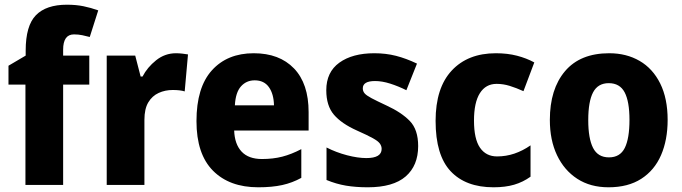

<svg xmlns="http://www.w3.org/2000/svg" viewBox="-20 -785 2895 815"><path d="M359 -426H248V0H88V-426H16V-506L89 -549V-570Q89 -676 132.5 -720.5Q176 -765 264 -765Q303 -765 334.5 -758.5Q366 -752 397 -741L361 -628Q346 -632 329.5 -635.5Q313 -639 294 -639Q248 -639 248 -574V-549H359Z M727 -559Q739 -559 753 -557.5Q767 -556 778 -554L764 -397Q745 -403 713 -403Q681 -403 653.5 -390.5Q626 -378 609.5 -350.5Q593 -323 593 -276V0H433V-549H554L577 -460H585Q605 -499 642.5 -529Q680 -559 727 -559Z M1057 -559Q1166 -559 1228 -494.5Q1290 -430 1290 -309V-231H974Q976 -173 1005.5 -141.5Q1035 -110 1092 -110Q1139 -110 1178 -120Q1217 -130 1259 -152V-30Q1221 -9 1178 0.5Q1135 10 1076 10Q954 10 884 -60.5Q814 -131 814 -271Q814 -414 879.5 -486.5Q945 -559 1057 -559ZM1061 -444Q1026 -444 1003 -418.5Q980 -393 977 -338H1143Q1142 -386 1121.5 -415Q1101 -444 1061 -444Z M1755 -165Q1755 -82 1702 -36Q1649 10 1541 10Q1490 10 1448.5 3Q1407 -4 1366 -21V-159Q1407 -138 1453 -126Q1499 -114 1535 -114Q1600 -114 1600 -153Q1600 -165 1592.5 -175.5Q1585 -186 1562.5 -198.5Q1540 -211 1495 -231Q1430 -260 1397.5 -298Q1365 -336 1365 -402Q1365 -479 1420.5 -519Q1476 -559 1569 -559Q1618 -559 1661 -548Q1704 -537 1750 -515L1705 -402Q1671 -419 1636.5 -430Q1602 -441 1572 -441Q1520 -441 1520 -410Q1520 -398 1527.5 -389Q1535 -380 1556.5 -368.5Q1578 -357 1621 -337Q1684 -308 1719.5 -271.5Q1755 -235 1755 -165Z M2075 10Q1957 10 1893 -58Q1829 -126 1829 -272Q1829 -412 1897.5 -485.5Q1966 -559 2085 -559Q2134 -559 2174.5 -548.5Q2215 -538 2248 -520L2202 -398Q2171 -412 2143.5 -420.5Q2116 -429 2088 -429Q2042 -429 2017 -389.5Q1992 -350 1992 -273Q1992 -195 2017.5 -158Q2043 -121 2090 -121Q2128 -121 2163.5 -133Q2199 -145 2232 -168V-35Q2200 -12 2162.5 -1Q2125 10 2075 10Z M2814 -276Q2814 -191 2786 -126.5Q2758 -62 2702 -26Q2646 10 2563 10Q2486 10 2430.5 -26Q2375 -62 2344.5 -126Q2314 -190 2314 -276Q2314 -407 2378.5 -483Q2443 -559 2566 -559Q2639 -559 2695 -526.5Q2751 -494 2782.5 -430.5Q2814 -367 2814 -276ZM2477 -275Q2477 -197 2497.5 -157Q2518 -117 2565 -117Q2612 -117 2632 -157Q2652 -197 2652 -276Q2652 -354 2631.5 -393Q2611 -432 2564 -432Q2518 -432 2497.5 -393Q2477 -354 2477 -275Z"/></svg>

Font: Noto Sans Devanagari SemiCondensed ExtraBold
Style: Regular
Weight: 800
Width: 4
Designer: Jelle Bosma - Monotype Design Team
Foundry: Monotype Imaging Inc.
Version: Version 2.004; ttfautohint (v1.8.4.7-5d5b)